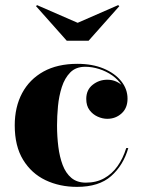

<svg xmlns="http://www.w3.org/2000/svg" viewBox="-20 -719 564 749"><path d="M280.5 10Q212.5 10 157.5 -16.2Q102.5 -42.5 70 -95.8Q37.5 -149 37.5 -230Q37.5 -301.5 66.2 -355.5Q95 -409.5 149.5 -439.8Q204 -470 282 -470Q340.5 -470 384.5 -451.5Q428.5 -433 453 -402.2Q477.5 -371.5 477.5 -334Q477.5 -297.5 454.2 -276.5Q431 -255.5 398.5 -255.5Q380 -255.5 361 -264Q342 -272.5 329.2 -289.5Q316.5 -306.5 316.5 -333Q316.5 -368.5 341.5 -388.2Q366.5 -408 398.5 -408Q429.5 -408 453 -388.8Q476.5 -369.5 476.5 -334H470Q470 -362.5 455.5 -385.5Q441 -408.5 417.8 -424.8Q394.5 -441 366.8 -449.8Q339 -458.5 312.5 -458.5Q276 -458.5 254.2 -436.5Q232.5 -414.5 221.2 -379.5Q210 -344.5 206.2 -305Q202.5 -265.5 202.5 -230Q202.5 -187 207.5 -147Q212.5 -107 224.5 -75.2Q236.5 -43.5 258.5 -25Q280.5 -6.5 315 -6.5Q355.5 -6.5 386.2 -23.5Q417 -40.5 438.5 -70.8Q460 -101 472.5 -141.5H480.5Q461 -74 413.5 -32Q366 10 280.5 10ZM240.5 -560 120.5 -695 124.5 -699 283 -630 441 -699 445.5 -695 325.5 -560Z"/></svg>

Font: Bodoni Moda 28pt
Style: Bold
Weight: 700
Designer: Owen Earl
Foundry: indestructible type
Version: Version 2.005